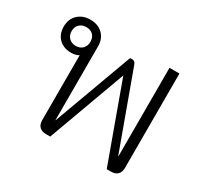

<svg xmlns="http://www.w3.org/2000/svg" viewBox="-121 -723 935 886"><g transform="rotate(30 346.5 -280.0)"><path d="M607 -550V-47Q607 -24 594.5 -12Q582 0 559 0H537L387 -413L236 0H214Q191 0 178.5 -12Q166 -24 166 -47V-393Q149 -383 126 -383Q85 -383 60.5 -407Q36 -431 36 -471Q36 -511 61.5 -535.5Q87 -560 128 -560Q169 -560 194 -535.5Q219 -511 219 -471V-78H220L374 -498H387Q400 -498 406 -481L553 -78H554V-550ZM178 -471Q178 -494 164.5 -507.5Q151 -521 128 -521Q106 -521 92 -507.5Q78 -494 78 -471Q78 -449 92 -435Q106 -421 128 -421Q151 -421 164.5 -435Q178 -449 178 -471Z"/></g></svg>

Font: Bai Jamjuree Light
Style: Regular
Weight: 300
Designer: Katatrad Aksorn Co.,Ltd.
Foundry: Cadson Demak Co.,Ltd.
Version: Version 1.000; ttfautohint (v1.6)